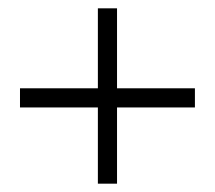

<svg xmlns="http://www.w3.org/2000/svg" viewBox="-20 -551 516 461"><path d="M448 -339H261V-531H215V-339H28V-293H215V-110H261V-293H448Z"/></svg>

Font: Arthouse Owned Light
Style: Regular
Weight: 300
Designer: Jeremy Tribby
Foundry: Tribby Type
Version: Version 1.000;PS 001.000;hotconv 1.0.88;makeotf.lib2.5.64775